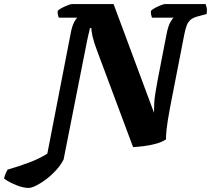

<svg xmlns="http://www.w3.org/2000/svg" viewBox="-169 -724 1038 945"><path d="M-29 201Q-55 201 -90.5 186.5Q-126 172 -149 155Q-146 140 -140.5 128.5Q-135 117 -132 111Q-73 94 -22 74.5Q29 55 64 32L179 -560Q185 -593 195 -613Q205 -633 212 -637H121Q118 -642 116 -651.5Q114 -661 115 -671Q122 -678 136.5 -685.5Q151 -693 165.5 -698.5Q180 -704 185 -704H390L589 -169Q589 -194 590 -215Q591 -236 595 -261.5Q599 -287 606 -325L651 -557Q658 -593 668.5 -613Q679 -633 686 -637H579Q577 -643 575 -650.5Q573 -658 574 -671Q581 -678 595 -685.5Q609 -693 623.5 -698.5Q638 -704 643 -704H843Q845 -699 848 -687Q851 -675 848 -655L807 -644Q783 -638 770 -627.5Q757 -617 750 -599Q743 -581 737 -549L668 -195Q655 -126 651 -88Q647 -50 648 -38Q629 -25 600 -17Q571 -9 540.5 -5Q510 -1 486 0L309 -474Q293 -516 286.5 -545Q280 -574 281 -586H274Q273 -579 269 -564.5Q265 -550 258 -515L144 61Q131 87 108.5 112Q86 137 60 157Q34 177 10 189Q-14 201 -29 201Z"/></svg>

Font: Texturina 12pt Black
Style: Italic
Weight: 900
Italic angle: -11°
Designer: Guillermo Torres Carreño
Foundry: Omnibus-Type
Version: Version 1.002